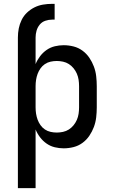

<svg xmlns="http://www.w3.org/2000/svg" viewBox="-20 -763 588 998"><path d="M73 215V-568Q73 -592 77.5 -615Q82 -638 92.5 -659.5Q103 -681 120.5 -697.5Q138 -714 159 -724.5Q180 -735 203.5 -739Q227 -743 251 -743H264V-661H251Q233 -661 215.5 -655Q198 -649 186.5 -635Q175 -621 170 -603.5Q165 -586 165 -568V-430Q174 -452 188.5 -471Q203 -490 222.5 -503.5Q242 -517 265 -522.5Q288 -528 311 -528Q337 -528 362.5 -521.5Q388 -515 409 -499.5Q430 -484 444.5 -462.5Q459 -441 468 -417Q477 -393 480 -367Q483 -341 483 -315V-205Q483 -179 480 -153Q477 -127 468 -103Q459 -79 444.5 -57.5Q430 -36 409 -20.5Q388 -5 362.5 1.5Q337 8 311 8Q288 8 265 2.5Q242 -3 222.5 -16.5Q203 -30 188.5 -49Q174 -68 165 -90V215ZM275 -74Q291 -74 307.5 -77.5Q324 -81 338 -90Q352 -99 362.5 -112Q373 -125 379.5 -140Q386 -155 388.5 -171.5Q391 -188 391 -205V-315Q391 -332 388.5 -348.5Q386 -365 379.5 -380Q373 -395 362.5 -408Q352 -421 338 -430Q324 -439 307.5 -442.5Q291 -446 275 -446Q259 -446 243 -442.5Q227 -439 213.5 -430Q200 -421 190.5 -407.5Q181 -394 175.5 -379Q170 -364 167.5 -348Q165 -332 165 -315V-205Q165 -188 167.5 -172Q170 -156 175.5 -141Q181 -126 190.5 -112.5Q200 -99 213.5 -90Q227 -81 243 -77.5Q259 -74 275 -74Z"/></svg>

Font: Iosevka Semi-Condensed Medium
Style: Regular
Weight: 500
Monospace: yes
Designer: Belleve Invis
Foundry: Belleve Invis
Version: Version 27.3.5